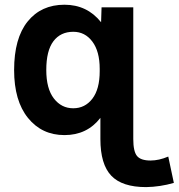

<svg xmlns="http://www.w3.org/2000/svg" viewBox="-20 -554 748 804"><path d="M173.8 -260.7Q173.8 -182.6 205.6 -141.6Q237.3 -100.6 286.6 -100.6Q335.9 -100.6 366.7 -140.6Q397.5 -180.7 397.5 -255.9V-265.6Q397.5 -338.9 366.7 -379.9Q335.9 -420.9 287.1 -420.9Q233.4 -420.9 203.6 -381.3Q173.8 -341.8 173.8 -260.7ZM39.1 -260.7Q39.1 -393.6 95.7 -463.9Q152.3 -534.2 250 -534.2Q344.7 -534.2 403.3 -460.9L405.3 -523.4H538.1V28.3Q538.1 80.1 553.7 99.1Q569.3 118.2 610.4 118.2Q645.5 118.2 684.6 101.6L708 211.9Q650.4 228.5 591.8 229.5Q491.2 229.5 445.8 181.6Q400.4 133.8 400.4 28.3V-60.5Q344.7 11.7 250 11.7Q155.3 11.7 97.2 -60.1Q39.1 -131.8 39.1 -260.7Z"/></svg>

Font: Gen Shin Gothic Bold
Style: Bold
Weight: 700
Designer: [Source Han Sans]
Ryoko NISHIZUKA  (kana & ideographs); Paul D. Hunt (Latin, Greek & Cyrillic); Wenlong ZHANG  (bopomofo
Version: Version 1.002.20150607